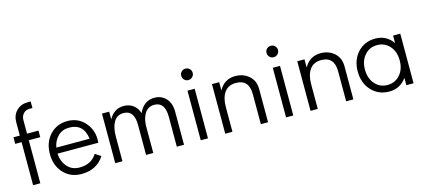

<svg xmlns="http://www.w3.org/2000/svg" viewBox="-59 -1239 3859 1750"><g transform="rotate(-15 1870.5 -363.5)"><path d="M236 -681Q201 -681 178.5 -657Q156 -633 156 -595V-468H264V-406H156V0H88V-406H28V-468H88V-595Q88 -660 129.5 -701.5Q171 -743 236 -743H264V-681Z M540 -484Q643 -484 708 -407Q773 -330 762 -220H377Q381 -148 424 -97Q467 -46 541 -46Q653 -46 704 -131L758 -95Q686 16 543 16Q440 16 374.5 -54Q309 -124 309 -234Q309 -344 374 -414Q439 -484 540 -484ZM381 -276H695Q676 -422 540 -422Q475 -422 433.5 -380.5Q392 -339 381 -276Z M1361 -484Q1426 -484 1469 -438.5Q1512 -393 1512 -313V0H1444V-283Q1444 -422 1343 -422Q1288 -422 1257.5 -379.5Q1227 -337 1222 -264V0H1154V-283Q1154 -422 1053 -422Q992 -422 961.5 -371Q931 -320 931 -234V0H863V-468H931V-395Q979 -484 1071 -484Q1122 -484 1160 -456.5Q1198 -429 1213 -378Q1260 -484 1361 -484Z M1704 -559Q1681 -559 1665.5 -575Q1650 -591 1650 -614Q1650 -636 1665.5 -651.5Q1681 -667 1704 -667Q1726 -667 1742 -651.5Q1758 -636 1758 -613Q1758 -591 1742 -575Q1726 -559 1704 -559ZM1670 0V-468H1738V0Z M2124 -484Q2200 -484 2252.5 -438Q2305 -392 2305 -313V0H2237V-283Q2237 -422 2113 -422Q2041 -422 2005 -371Q1969 -320 1969 -234V0H1901V-468H1969V-390Q2020 -484 2124 -484Z M2509 -559Q2486 -559 2470.5 -575Q2455 -591 2455 -614Q2455 -636 2470.5 -651.5Q2486 -667 2509 -667Q2531 -667 2547 -651.5Q2563 -636 2563 -613Q2563 -591 2547 -575Q2531 -559 2509 -559ZM2475 0V-468H2543V0Z M2929 -484Q3005 -484 3057.5 -438Q3110 -392 3110 -313V0H3042V-283Q3042 -422 2918 -422Q2846 -422 2810 -371Q2774 -320 2774 -234V0H2706V-468H2774V-390Q2825 -484 2929 -484Z M3610 -468H3678V0H3610V-69Q3549 16 3447 16Q3345 16 3279.5 -54.5Q3214 -125 3214 -235Q3214 -344 3279 -414Q3344 -484 3445 -484Q3549 -484 3610 -398ZM3445 -46Q3518 -46 3564 -98.5Q3610 -151 3610 -234Q3610 -317 3564 -369.5Q3518 -422 3445 -422Q3374 -422 3328 -369.5Q3282 -317 3282 -235Q3282 -152 3328 -99Q3374 -46 3445 -46Z"/></g></svg>

Font: Didact Gothic
Style: Regular
Weight: 400
Designer: Daniel Johnson
Foundry: Daniel Johnson
Version: Version 2.101;PS 002.101;hotconv 1.0.88;makeotf.lib2.5.64775